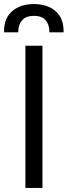

<svg xmlns="http://www.w3.org/2000/svg" viewBox="-45 -925 333 945"><path d="M80 0V-700H164V0ZM-25 -766V-772Q-25 -836 15.5 -870.5Q56 -905 122 -905Q188 -905 228 -870.5Q268 -836 268 -772V-766H198V-771Q198 -804 179.5 -825.5Q161 -847 122 -847Q83 -847 64 -825.5Q45 -804 45 -771V-766Z"/></svg>

Font: Space Grotesk
Style: Regular
Weight: 400
Designer: Florian Karsten
Foundry: Florian Karsten
Version: Version 2.000